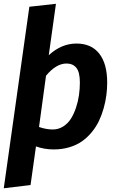

<svg xmlns="http://www.w3.org/2000/svg" viewBox="-22 -777 621 1019"><path d="M383.8 -545.9Q462.9 -545.9 504.9 -492.2Q546.9 -438.5 546.9 -338.9Q546.9 -305.2 542.5 -271.5Q538.1 -237.8 528.1 -202.1Q518.1 -166.5 503.2 -135.3Q488.3 -104 465.3 -75.9Q442.4 -47.9 413.8 -27.6Q385.3 -7.3 346.7 4.4Q308.1 16.1 263.2 16.1Q212.9 16.1 168.9 0L140.1 205.1L-2 222.2L133.8 -741.2L274.9 -756.8L236.8 -483.9Q303.7 -545.9 383.8 -545.9ZM257.8 -89.8Q288.1 -89.8 313.2 -105.7Q338.4 -121.6 354.5 -147.2Q370.6 -172.9 381.6 -206.1Q392.6 -239.3 397.2 -272.5Q401.9 -305.7 401.9 -338.9Q401.9 -394 383.3 -417Q364.7 -439.9 331.1 -439.9Q275.9 -439.9 222.2 -375L185.1 -103Q223.6 -89.8 257.8 -89.8Z"/></svg>

Font: FiraGO SemiBold
Style: Italic
Weight: 600
Italic angle: -8°
Designer: bBox Type GmbH
Foundry: bBox Type GmbH
Version: Version 1.001;PS 001.001;hotconv 1.0.88;makeotf.lib2.5.64775